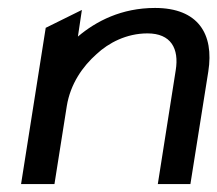

<svg xmlns="http://www.w3.org/2000/svg" viewBox="-20 -463 547 483"><path d="M33 0H117L148 -196C157 -252 188 -296 223 -327C253 -355 298 -379 351 -379C410 -379 431 -341 422 -286L377 0H459L504 -283C519 -378 478 -443 370 -443C286 -443 222 -410 176 -371L186 -438L95 -393Z"/></svg>

Font: Charger Sport
Style: DfBdExtObl
Weight: 400
Designer: Jasper
Foundry: Cannot Into Space Fonts
Version: Version 1.1